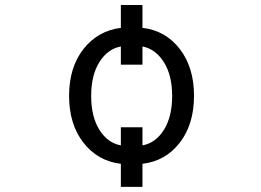

<svg xmlns="http://www.w3.org/2000/svg" viewBox="-20 -643 1040 764"><path d="M460.9 -64.5V-136.7H546.9V-64.5Q599.6 -74.2 632.3 -126.5Q665 -178.7 665 -261.2Q665 -343.8 631.8 -396Q598.6 -448.2 546.9 -458V-385.7H460.9V-458Q408.2 -448.2 375.5 -396Q342.8 -343.8 342.8 -261.2Q342.8 -178.7 375.5 -126.5Q408.2 -74.2 460.9 -64.5ZM546.9 -532.2Q638.7 -521.5 695.3 -448.2Q752 -375 752 -261.7Q752 -148.4 695.3 -75.2Q638.7 -2 546.9 8.8V100.6H460.9V8.8Q369.1 -2 312 -75.2Q254.9 -148.4 254.9 -261.7Q254.9 -375 312 -447.8Q369.1 -520.5 460.9 -532.2V-623H546.9Z"/></svg>

Font: GenEi Gothic M Regular
Style: Regular
Weight: 400
Designer: o_tamon (Modified); [Source Han Sans]
Ryoko NISHIZUKA  (kana & ideographs); Paul D. Hunt (Latin, Greek & Cyrillic); Wenl
Version: Version 1.1a;Original Version 1.004